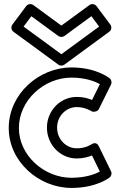

<svg xmlns="http://www.w3.org/2000/svg" viewBox="-20 -885 590 945"><path d="M134.2 -805.2 267.2 -707.8C276.2 -701.3 288.8 -702 296.8 -707.8L429.8 -805.2L467.9 -754.2L282 -618L96.1 -754.2ZM143.8 -860.2C134 -867.3 117.5 -866.4 109 -855L41 -764C32.6 -752.7 35.3 -736.8 46.2 -728.8L267.2 -566.8C275.3 -560.9 287.8 -560.3 296.8 -566.8L517.8 -728.8C529.1 -737.1 531.1 -753.1 523 -764L455 -855C447.8 -864.6 431.8 -868.6 420.2 -860.2L282 -759ZM433.8 -335.7C446.3 -332.8 461.3 -337.7 466.4 -347.9L526.4 -468.9C531.2 -478.5 529 -491.8 519.9 -499.3C517 -501.7 453.3 -553 332 -553C170.2 -553 23 -421.3 23 -255C23 -89.4 171.5 40 332 40C452.5 40 515.4 -8.2 519.8 -11.7C527.8 -18.4 531.8 -31.1 526.5 -42L466.5 -165C455.2 -188.2 437.4 -179.3 430.5 -175C427.4 -172.9 401.4 -155 358 -155C305.5 -155 261 -199 261 -257C261 -313.8 305.4 -358 358 -358C400.4 -358 432.1 -336.8 433.8 -335.7ZM358 -408C276.6 -408 211 -340.2 211 -257C211 -173 276.5 -105 358 -105C390 -105 416.9 -113.2 432.8 -119.9L471.6 -40.4C448.2 -28.2 401.9 -10 332 -10C196.5 -10 73 -120.6 73 -255C73 -390.7 195.8 -503 332 -503C402.4 -503 449.1 -483.4 471.7 -471.1L433 -393C414.5 -400.8 389.9 -408 358 -408Z"/></svg>

Font: Hussar Ekologiczny
Style: Regular
Weight: 400
Foundry: Cannot Into Space Fonts
Version: Version 0.97